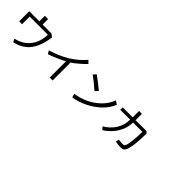

<svg xmlns="http://www.w3.org/2000/svg" viewBox="340 -2276 3795 3795"><g transform="rotate(45 2238.0 -378.5)"><path d="M710 -561H201V-348H120V-630H402V-784H493V-630H740L804 -583Q774 -333 662 -177Q550 -21 328 27L296 -40Q421 -66 512.5 -136Q604 -206 654.5 -314Q705 -422 710 -561Z M981 -291 940 -357Q1157 -420 1330.5 -526Q1504 -632 1626 -777L1685 -720Q1644 -675 1558.5 -600.5Q1473 -526 1414 -489V11H1333V-443Q1262 -405 1157.5 -358.5Q1053 -312 981 -291Z M1926 -26 1901 -105Q2041 -123 2178 -187Q2315 -251 2421.5 -356Q2528 -461 2577 -596L2652 -546Q2597 -409 2479.5 -298.5Q2362 -188 2215 -118Q2068 -48 1926 -26ZM1890 -630 1944 -692Q1984 -665 2081 -590Q2178 -515 2207 -489L2149 -424Q2111 -460 2022 -532Q1933 -604 1890 -630Z M3282 -78Q3304 -78 3317 -85Q3330 -92 3338 -109Q3362 -158 3374.5 -290Q3387 -422 3387 -525H3126Q3126 -408 3080.5 -305Q3035 -202 2962.5 -122.5Q2890 -43 2804 11L2754 -46Q2886 -121 2965.5 -246.5Q3045 -372 3045 -525L2770 -524V-593H3049V-771H3129V-593L3435 -594L3469 -558Q3469 -423 3455 -279.5Q3441 -136 3406 -60Q3392 -30 3367.5 -16.5Q3343 -3 3303 -3Q3227 -3 3152 -18L3168 -88Q3221 -78 3282 -78Z"/></g></svg>

Font: Kakao Big Sans
Style: Regular
Weight: 400
Designer: Park Young-rak; Lee Sang-min; Kim Jung-jin; Min Bon; Park Min-gyu;
Foundry: Kakao Corporation
Version: Version 2.003